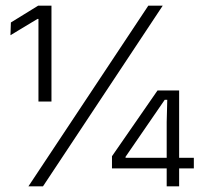

<svg xmlns="http://www.w3.org/2000/svg" viewBox="-20 -659 715 679"><path d="M116 -300V-592H112.5L17 -534.5L18.5 -579.5L115 -639H162V-300ZM80.5 0 504.5 -639H555.5L132 0ZM569.5 0V-227.5L571.5 -306H562.5L424 -104.5V-86.5L402.5 -101H665.5V-63.5H376V-106.5L537 -339H613.5V0Z"/></svg>

Font: Anek Bangla Medium Light
Style: Regular
Weight: 300
Version: Version 1.003